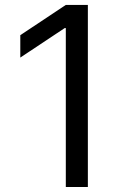

<svg xmlns="http://www.w3.org/2000/svg" viewBox="-20 -747 504 767"><path d="M331 0H242.9V-634.9H238.6L61.1 -517V-606.5L242.9 -727.3H331Z"/></svg>

Font: Fast_Sans-Dotted
Style: Regular
Weight: 400
Version: Version 3.018